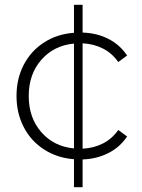

<svg xmlns="http://www.w3.org/2000/svg" viewBox="-20 -662 595 802"><path d="M325 -41Q371 -43 409.5 -62.5Q448 -82 474 -119L511 -92Q481 -47 432.5 -22.5Q384 2 325 4V120H289V3Q220 -2 165 -37Q110 -72 79.5 -130.5Q49 -189 49 -261Q49 -334 79.5 -392Q110 -450 164.5 -485Q219 -520 289 -525V-642H325V-526Q385 -524 433 -499.5Q481 -475 511 -430L474 -403Q448 -440 409.5 -459.5Q371 -479 325 -481ZM100 -261Q100 -170 152.5 -110Q205 -50 289 -42V-480Q205 -472 152.5 -412Q100 -352 100 -261Z"/></svg>

Font: Hilab Light
Style: Regular
Weight: 300
Designer: Cristianderson Lima
Foundry: Cristianderson
Version: Version 1.0